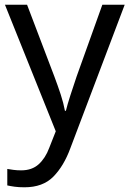

<svg xmlns="http://www.w3.org/2000/svg" viewBox="-20 -556 550 816"><path d="M1 -536H95L211 -231Q226 -191 238 -154.5Q250 -118 256 -85H260Q266 -110 279 -150.5Q292 -191 306 -232L415 -536H510L279 74Q251 150 206.5 195Q162 240 84 240Q60 240 42 237.5Q24 235 11 232V162Q22 164 37.5 166Q53 168 70 168Q116 168 144.5 142Q173 116 189 73L217 2Z"/></svg>

Font: Noto Sans Mongolian
Style: Regular
Weight: 400
Designer: Monotype Design Team
Foundry: Monotype Imaging Inc.
Version: Version 3.001; ttfautohint (v1.8.4.7-5d5b)